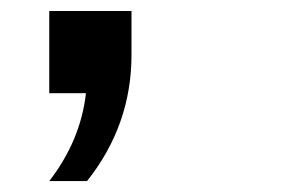

<svg xmlns="http://www.w3.org/2000/svg" viewBox="-20 -875 540 350"><path d="M69.8 -855H219.7V-774.9Q219.7 -647 138.7 -544.9H69.8Q127 -619.1 136.7 -705.1H69.8Z"/></svg>

Font: BIZ UDGothic
Style: Bold
Weight: 700
Monospace: yes
Designer: TypeBank Co., Ltd.
Foundry: Morisawa Inc.
Version: Version 1.05